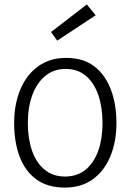

<svg xmlns="http://www.w3.org/2000/svg" viewBox="-20 -840 589 869"><path d="M444 -283Q444 -354 425 -409.5Q406 -465 369 -496.5Q332 -528 277 -528Q223 -528 184.5 -496Q146 -464 126 -409Q106 -354 106 -283Q106 -213 125 -158Q144 -103 182 -72Q220 -41 274 -41Q330 -41 368 -72.5Q406 -104 425 -158.5Q444 -213 444 -283ZM507 -283Q507 -199 479.5 -132.5Q452 -66 400 -28.5Q348 9 273 9Q195 9 144 -28.5Q93 -66 68.5 -132Q44 -198 44 -283Q44 -368 72 -435Q100 -502 153 -540Q206 -578 279 -578Q357 -578 406.5 -540Q456 -502 481.5 -435.5Q507 -369 507 -283ZM239 -656 211 -695 373 -820 413 -771Z"/></svg>

Font: Yaldevi Light
Style: Regular
Weight: 300
Designer: Sol Matas, Rajitha Manaperi, Kosala Senevirathne
Foundry: Mooniak
Version: Version 1.100